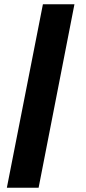

<svg xmlns="http://www.w3.org/2000/svg" viewBox="-20 -749 400 895"><path d="M327 -729 160 126H12L180 -729Z"/></svg>

Font: Amaranth
Style: Bold Italic
Weight: 700
Italic angle: -12°
Designer: Gesine Todt
Foundry: Gesine Todt
Version: Version 1.001